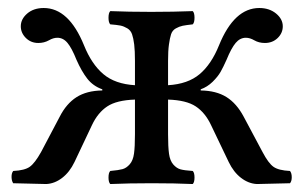

<svg xmlns="http://www.w3.org/2000/svg" viewBox="-20 -460 761 482"><path d="M318.8 -246.1V-307.1Q318.8 -332.5 316.9 -348.4Q314.9 -364.3 311.5 -374Q308.1 -383.8 299.6 -388.9Q291 -394 282.5 -395.8Q273.9 -397.5 256.8 -398.9Q252.4 -403.3 252.4 -415.5Q252.4 -427.7 256.8 -432.1Q302.7 -430.2 359.9 -430.2Q416 -430.2 463.9 -432.1Q468.3 -427.7 468.3 -415.5Q468.3 -403.3 463.9 -398.9Q446.8 -397 438.5 -395.3Q430.2 -393.6 421.4 -388.7Q412.6 -383.8 409.4 -373.8Q406.2 -363.8 404.1 -348.1Q401.9 -332.5 401.9 -307.1V-246.1Q451.7 -249 481.2 -273.9Q510.7 -298.8 529.8 -346.2Q567.9 -439.9 630.9 -439.9Q656.2 -439.9 673.1 -426Q689.9 -412.1 689.9 -394Q689.9 -377 677 -364.5Q664.1 -352.1 645 -352.1Q629.9 -352.1 618.2 -358.9Q607.4 -365.2 597.2 -365.2Q582.5 -365.2 571.5 -352.1Q560.5 -338.9 548.8 -310.1Q540.5 -291.5 533.7 -279.5Q526.9 -267.6 513.7 -254.6Q500.5 -241.7 483.9 -235.8V-232.9Q522.9 -232.4 548.6 -216.3Q574.2 -200.2 591.8 -167L639.2 -78.1Q653.8 -50.3 666.5 -41.3Q679.2 -32.2 708 -30.8Q712.4 -25.4 712.4 -15.1Q712.4 -4.9 708 0L625 2Q604 1 585.2 -13.4Q566.4 -27.8 554.2 -53.2L509.8 -146Q495.1 -177.2 471.4 -192.9Q447.8 -208.5 401.9 -210V-123Q401.9 -91.3 404.3 -74Q406.7 -56.6 415 -47.1Q423.3 -37.6 433.1 -34.9Q442.9 -32.2 463.9 -30.8Q468.3 -26.4 468.3 -14.4Q468.3 -2.4 463.9 2Q419.9 0 360.8 0Q302.7 0 256.8 2Q252.4 -2.4 252.4 -14.4Q252.4 -26.4 256.8 -30.8Q277.8 -32.7 287.6 -35.4Q297.4 -38.1 305.7 -47.6Q314 -57.1 316.4 -74.2Q318.8 -91.3 318.8 -123V-210Q272.9 -208.5 249.3 -192.9Q225.6 -177.2 210.9 -146L167 -53.2Q154.8 -27.8 136 -13.4Q117.2 1 96.2 2L13.2 0Q9.3 -5.4 9 -15.4Q8.8 -25.4 13.2 -30.8Q42 -32.2 54.7 -41.3Q67.4 -50.3 83 -78.1L129.9 -167Q146.5 -199.7 172.1 -216.1Q197.8 -232.4 236.8 -232.9V-235.8Q213.4 -244.1 199 -262.7Q184.6 -281.2 171.9 -310.1Q160.2 -339.4 149.4 -352.3Q138.7 -365.2 124 -365.2Q113.8 -365.2 103 -358.9Q90.8 -352.1 76.2 -352.1Q57.6 -352.1 44.9 -364.7Q32.2 -377.4 32.2 -394Q32.2 -412.1 48.3 -426Q64.5 -439.9 89.8 -439.9Q152.8 -439.9 190.9 -346.2Q210 -298.8 239.5 -273.9Q269 -249 318.8 -246.1Z"/></svg>

Font: Common Serif News
Style: Regular
Weight: 450
Designer: Philipp H. Poll, Khaled Hosny
Foundry: Stefan Peev, Context Ltd.
Version: Version 1.026